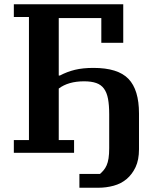

<svg xmlns="http://www.w3.org/2000/svg" viewBox="-20 -718 719 902"><path d="M353 99H450Q459 91 467 81.5Q475 72 481 58.5Q487 45 490 25.5Q493 6 493 -22V-181Q493 -224 487.5 -253.5Q482 -283 468.5 -301.5Q455 -320 432 -328Q409 -336 375 -336Q301 -336 256 -302V-60H328V0H45V-60H116V-638H45V-698H559V-517H456V-633H256V-363H261Q295 -381 332 -390Q369 -399 419 -399Q534 -399 583.5 -347.5Q633 -296 633 -185V-17Q633 33 617 67Q601 101 575 123Q549 145 514 154.5Q479 164 442 164H353Z"/></svg>

Font: IBM Plex Serif SemiBold
Style: Regular
Weight: 600
Designer: Mike Abbink, Paul van der Laan, Pieter van Rosmalen
Foundry: Bold Monday
Version: Version 2.5